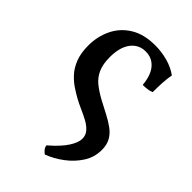

<svg xmlns="http://www.w3.org/2000/svg" viewBox="-215 -551 885 885"><g transform="rotate(45 227.5 -109.0)"><path d="M252 249Q244 244 236.5 235Q229 226 227 214Q278 170 300.5 135Q323 100 323 75Q323 52 308 35Q293 18 269.5 5.5Q246 -7 221 -18Q196 -29 176 -40Q158 -50 134 -65.5Q110 -81 88 -104.5Q66 -128 52 -163Q38 -198 38 -248Q38 -307 62 -357Q86 -407 134.5 -437Q183 -467 256 -467Q298 -467 338 -456Q378 -445 408 -423Q403 -394 401.5 -365.5Q400 -337 400 -306Q389 -301 373.5 -299Q358 -297 344 -297Q339 -355 313 -385.5Q287 -416 245 -416Q200 -416 173 -380.5Q146 -345 146 -280Q146 -235 159.5 -204.5Q173 -174 198.5 -153.5Q224 -133 259 -114Q291 -97 320 -82Q349 -67 372.5 -50Q396 -33 409.5 -9.5Q423 14 423 48Q423 96 397.5 135.5Q372 175 333 204Q294 233 252 249Z"/></g></svg>

Font: Vollkorn Medium
Style: Regular
Weight: 500
Designer: Friedrich Althausen
Foundry: Friedrich Althausen
Version: Version 5.000